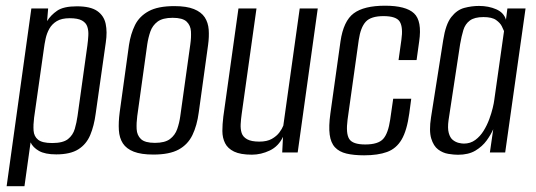

<svg xmlns="http://www.w3.org/2000/svg" viewBox="-20 -524 1841 660"><path d="M2.8 116 87.8 -495H145.5L141.9 -451.5Q154.4 -471.9 176.4 -487.1Q198.5 -502.3 244 -502.3Q291.1 -502.3 314.2 -486.2Q337.2 -470.2 343.2 -442.3Q349.2 -414.4 343.6 -377.5L308.9 -133.3Q303.4 -91.6 290.2 -59.9Q277 -28.3 249.4 -10.8Q221.8 6.7 173.3 6.7Q135 6.7 114 -5.2Q93.1 -17.2 85.1 -34.6L64.1 116ZM159.3 -32.3Q196.4 -32.3 213.6 -45.8Q230.7 -59.4 237.1 -81Q243.4 -102.6 246.6 -125.7L280.3 -367.3Q282.7 -384.9 283.6 -401.8Q284.6 -418.7 280.2 -432.1Q275.9 -445.6 261.8 -453.5Q247.8 -461.4 219.6 -461.4Q191.7 -461.4 175.1 -451.3Q158.6 -441.2 149.7 -425.4Q140.8 -409.6 136.8 -390.9Q132.8 -372.2 130.7 -355.2L97.2 -119.3Q94.1 -95.4 95.4 -75.3Q96.8 -55.1 111 -43.7Q125.1 -32.3 159.3 -32.3Z M507.3 7.3Q465.2 7.3 439.9 -2.6Q414.6 -12.5 402.4 -31.1Q390.3 -49.7 388.6 -76.6Q386.9 -103.6 391.4 -138L423.4 -369.4Q429.2 -407.7 444.1 -437.9Q459 -468 491 -485.5Q522.9 -503 579.3 -503Q621.3 -503 646.6 -492.8Q671.9 -482.6 683.8 -464.5Q695.6 -446.3 697.4 -422.2Q699.2 -398 695.3 -369.4L663.3 -138.2Q657.3 -92.4 641.5 -59.8Q625.7 -27.1 594.1 -9.9Q562.5 7.3 507.3 7.3ZM512.5 -32.9Q546.7 -32.9 564.2 -46Q581.8 -59.2 589.2 -80.5Q596.6 -101.7 599.7 -124.8L634.2 -371.6Q637.6 -395 636.4 -415.7Q635.3 -436.5 621.5 -449.7Q607.7 -462.8 573.5 -462.8Q539.3 -462.8 521.7 -449.7Q504.2 -436.5 496.9 -415.7Q489.7 -395 486.2 -371.6L451.8 -124.8Q448.7 -101.7 449.7 -80.5Q450.7 -59.2 464.5 -46Q478.3 -32.9 512.5 -32.9Z M846.1 7.7Q806.7 7.7 784.7 -2.9Q762.8 -13.6 753.7 -31.8Q744.5 -50.1 744.4 -73.6Q744.4 -97 747.7 -123.3L799.7 -495H861.7L810.7 -131.4Q808.2 -113.7 807.3 -97Q806.4 -80.2 810.7 -66.8Q815.1 -53.3 829.5 -45.3Q843.9 -37.2 871.4 -37.2Q897.9 -37.2 914.4 -46.6Q930.9 -56 940.3 -68.6Q949.7 -81.2 953.9 -92.2L1010.3 -495H1072.3L1003.3 0H950.1L952.8 -53.6Q937.6 -21.2 907.5 -6.7Q877.3 7.7 846.1 7.7Z M1231.6 9.9Q1195.9 9.9 1170.9 3.9Q1146 -2.1 1131.6 -17.5Q1117.1 -32.9 1113.3 -61.2Q1109.5 -89.6 1115.7 -134L1150.4 -381.5Q1160.7 -452 1196 -478.2Q1231.3 -504.4 1303.6 -504.4Q1375.2 -504.4 1403.2 -478.2Q1431.2 -452 1420.9 -381.5L1412 -317.5H1350L1359.7 -386.6Q1366 -429.9 1354.3 -449.3Q1342.6 -468.6 1298.3 -468.6Q1255 -468.6 1237.3 -449.3Q1219.5 -429.9 1213.2 -386.6L1174.8 -113Q1168.5 -65.3 1180.4 -46.4Q1192.2 -27.4 1235.5 -27.4Q1279.8 -27.4 1297.1 -46.4Q1314.3 -65.3 1321.3 -113L1331.6 -184.5H1393.6L1386.9 -134.2Q1378.7 -74.9 1360.4 -44Q1342.1 -13.1 1310.5 -1.6Q1278.9 9.9 1231.6 9.9Z M1554.3 8Q1540.1 8 1521.1 4.9Q1502.1 1.8 1486.2 -10.1Q1470.2 -22 1462.3 -48.1Q1454.4 -74.2 1461.7 -121L1503.5 -386Q1511.9 -440.7 1531.4 -465.5Q1550.9 -490.3 1576.2 -496.9Q1601.5 -503.6 1626.6 -503.6Q1659.5 -503.6 1685.8 -492.1Q1712.2 -480.5 1719.2 -456.2L1724.2 -495H1786.6L1716.6 0H1664L1675.5 -79.8Q1667.5 -61.3 1652.8 -41Q1638.1 -20.7 1614.3 -6.3Q1590.4 8 1554.3 8ZM1574.5 -30.4Q1596.9 -30.4 1613.7 -42.8Q1630.5 -55.2 1642.3 -74.2Q1654.1 -93.2 1661.8 -114.2Q1669.5 -135.2 1673.7 -152.7Q1677.9 -170.2 1678.9 -179.3L1712.6 -417.1Q1710.6 -422.4 1705 -433.7Q1699.5 -445 1685.4 -455.1Q1671.4 -465.3 1641.8 -465.3Q1611 -465.3 1595.1 -453.4Q1579.2 -441.6 1572.8 -420.8Q1566.4 -399.9 1561.6 -371.8L1521.9 -110.9Q1518.1 -83.5 1522.6 -67Q1527.1 -50.4 1536.6 -42.9Q1546.2 -35.4 1556.6 -32.9Q1567.1 -30.4 1574.5 -30.4Z"/></svg>

Font: Alumni Sans Thin
Style: Italic
Weight: 100
Italic angle: -8°
Designer: Robert E. Leuschke
Foundry: Robert E. Leuschke
Version: Version 1.016